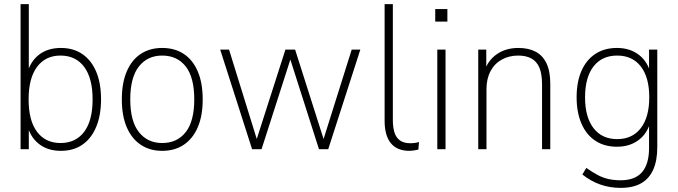

<svg xmlns="http://www.w3.org/2000/svg" viewBox="-20 -725 3293 933"><path d="M276 8Q211 8 168 -26.5Q125 -61 110 -124H120V0H80V-705H120V-361H110Q125 -424 168 -458Q211 -492 276 -492Q337 -492 380.5 -462Q424 -432 447.5 -376.5Q471 -321 471 -242Q471 -165 447.5 -108.5Q424 -52 380.5 -22Q337 8 276 8ZM274 -30Q348 -30 389 -84.5Q430 -139 430 -242Q430 -345 389 -400Q348 -455 274 -455Q201 -455 160 -400Q119 -345 119 -242Q119 -139 160 -84.5Q201 -30 274 -30Z M768 8Q708 8 664 -21.5Q620 -51 596 -106.5Q572 -162 572 -242Q572 -322 596 -378Q620 -434 664 -463Q708 -492 768 -492Q829 -492 873 -463Q917 -434 941 -378Q965 -322 965 -242Q965 -162 941 -106.5Q917 -51 873 -21.5Q829 8 768 8ZM768 -30Q841 -30 882.5 -83Q924 -136 924 -242Q924 -349 882.5 -402Q841 -455 768 -455Q697 -455 655 -402Q613 -349 613 -242Q613 -136 655 -83Q697 -30 768 -30Z M1205 0 1050 -484H1093L1240 -10H1215L1367 -484H1414L1565 -10H1540L1689 -484H1731L1575 0H1530L1380 -470H1402L1251 0Z M1969 8Q1910 8 1879.5 -29Q1849 -66 1849 -137V-705H1889V-142Q1889 -108 1896.5 -82.5Q1904 -57 1923 -43Q1942 -29 1973 -29Q1985 -29 1996.5 -30.5Q2008 -32 2016 -35L2013 2Q1999 5 1988.5 6.5Q1978 8 1969 8Z M2095 -620V-681H2154V-620ZM2105 0V-484H2145V0Z M2304 0V-484H2343V-376H2333Q2350 -431 2394 -461.5Q2438 -492 2499 -492Q2548 -492 2582.5 -474Q2617 -456 2635.5 -417.5Q2654 -379 2654 -318V0H2614V-314Q2614 -366 2601 -396.5Q2588 -427 2562 -441Q2536 -455 2498 -455Q2454 -455 2418.5 -435.5Q2383 -416 2363.5 -379Q2344 -342 2344 -292V0Z M2996 188Q2943 188 2896.5 171.5Q2850 155 2810 123L2829 91Q2859 112 2884.5 125.5Q2910 139 2937 145Q2964 151 2996 151Q3066 151 3100 111.5Q3134 72 3134 -6V-145H3144Q3130 -81 3086 -46.5Q3042 -12 2978 -12Q2917 -12 2873 -41Q2829 -70 2805.5 -124.5Q2782 -179 2782 -252Q2782 -327 2805.5 -380.5Q2829 -434 2873 -463Q2917 -492 2978 -492Q3042 -492 3086 -457.5Q3130 -423 3144 -359H3134V-484H3174V-10Q3174 56 3154 100Q3134 144 3095 166Q3056 188 2996 188ZM2979 -49Q3053 -49 3094 -102.5Q3135 -156 3135 -252Q3135 -349 3094 -402Q3053 -455 2979 -455Q2905 -455 2864 -402Q2823 -349 2823 -252Q2823 -156 2864 -102.5Q2905 -49 2979 -49Z"/></svg>

Font: Nunito Sans 12pt ExtraLight SemiCondensed
Style: Regular
Weight: 200
Width: 4
Version: Version 3.101;gftools[0.9.27]